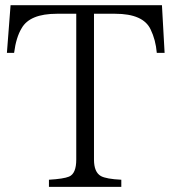

<svg xmlns="http://www.w3.org/2000/svg" viewBox="-20 -735 664 745"><path d="M618.7 -529.8H588.4Q584 -580.6 564.5 -620.6Q536.1 -681.6 426.8 -681.6H344.7V-115.7Q344.7 -66.9 371.6 -51.8Q392.1 -40.5 450.7 -37.6V-9.8H169.9V-37.6Q227.1 -41 248 -49.8Q275.9 -61.5 275.9 -115.7V-681.6H200.7Q95.7 -681.6 64 -625.5Q42.5 -590.3 34.7 -529.8H6.8L21 -714.8H608.4Z"/></svg>

Font: I.Ming
Style: Regular
Weight: 400
Designer: Ichiten Fonts Project
Version: Version 5.10 Mar 24, 2018